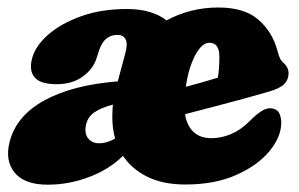

<svg xmlns="http://www.w3.org/2000/svg" viewBox="-20 -482 798 512"><path d="M5.5 -103Q23 -173 98.2 -214.2Q173.5 -255.5 294 -265Q294.5 -267.5 295.5 -270.5L313.5 -337.5Q321.5 -366 314.8 -377.5Q308 -389 293.5 -389Q258 -389 244.5 -348.5L237 -325.5Q228 -297.5 200.2 -277.5Q172.5 -257.5 130.5 -257.5Q87.5 -257.5 72.2 -275.8Q57 -294 65.5 -326Q74.5 -360 109 -390Q143.5 -420 197.2 -439Q251 -458 318.5 -458Q353 -458 379.5 -450Q406 -442 424 -427.5Q454 -444 488.8 -453Q523.5 -462 562.5 -462Q631 -462 668.2 -430.2Q705.5 -398.5 719.5 -348Q724 -331 727.2 -325Q730.5 -319 737 -313.5Q749.5 -302 749.5 -286Q749.5 -270.5 738.5 -258.5Q727.5 -246.5 696.5 -237.5Q669 -229.5 630.8 -219Q592.5 -208.5 551.2 -197.8Q510 -187 473.5 -177.5Q478 -147.5 495.8 -130.5Q513.5 -113.5 544 -113.5Q569.5 -113.5 595.5 -124.2Q621.5 -135 644 -157.5Q666 -179.5 680.8 -187.8Q695.5 -196 709.5 -192Q721.5 -188.5 725.8 -177.8Q730 -167 730 -155Q730 -117.5 699 -79.5Q668 -41.5 610.8 -15.8Q553.5 10 474.5 10Q414 10 372.5 -10.8Q331 -31.5 308 -66.5Q271 -30 217.2 -9.8Q163.5 10.5 107.5 10.5Q45.5 10.5 19.2 -21.5Q-7 -53.5 5.5 -103ZM538.5 -368Q518 -368 500.2 -334Q482.5 -300 475.5 -250.5Q498.5 -256.5 521 -263Q543.5 -269.5 561 -275Q563 -287 564 -301.2Q565 -315.5 565 -331Q565 -368 538.5 -368ZM279.5 -169.5Q279.5 -186.5 281 -203Q248.5 -194.5 230.8 -181.8Q213 -169 209 -147.5Q205 -125.5 215.2 -112.8Q225.5 -100 244 -100Q255.5 -100 266.5 -103.5Q277.5 -107 287 -112.5Q279.5 -139 279.5 -169.5Z"/></svg>

Font: Fraunces 144pt SuperSoft Black
Style: Italic
Weight: 900
Italic angle: -16°
Version: Version 1.000;[b76b70a41]